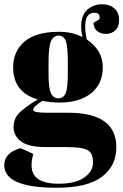

<svg xmlns="http://www.w3.org/2000/svg" viewBox="-30 -636 582 906"><path d="M411 -528 439 -545Q445 -576 415 -576Q372 -576 372 -510Q372 -484 379 -450Q455 -399 455 -319.5Q455 -240 400 -196Q345 -152 251 -152Q212 -152 170 -160Q126 -132 126 -118Q126 -104 190 -104H292Q519 -104 519 59Q519 147 450.5 198.5Q382 250 237 250Q-10 250 -10 143Q-10 85 67 63L127 90Q119 119 119 145Q119 231 247 231Q325 231 367 202Q409 173 409 130Q409 87 383.5 72.5Q358 58 282 58H185Q104 58 69 31Q34 4 34 -35.5Q34 -75 59 -101.5Q84 -128 148 -167Q32 -200 32 -319Q32 -394 86 -440Q140 -486 248 -486Q313 -486 359 -461Q353 -488 353 -510Q353 -566 383 -591Q413 -616 450 -616Q487 -616 509.5 -596.5Q532 -577 532 -543Q532 -509 514 -492.5Q496 -476 470.5 -476Q445 -476 428.5 -489.5Q412 -503 411 -528ZM199 -341V-287Q199 -220 210.5 -196Q222 -172 245.5 -172Q269 -172 279.5 -195.5Q290 -219 290 -292V-341Q290 -419 280 -443.5Q270 -468 246.5 -468Q223 -468 211 -442.5Q199 -417 199 -341Z"/></svg>

Font: Abril Fatface
Style: Regular
Weight: 400
Designer: Veronika Burian, Jos Scaglione
Foundry: TypeTogether
Version: Version 1.001